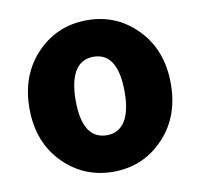

<svg xmlns="http://www.w3.org/2000/svg" viewBox="-70 -657 777 745"><g transform="rotate(-10 318.5 -284.5)"><path d="M319 14Q205 14 125 -65Q40 -149 40 -284Q40 -419 125 -504Q204 -583 319 -583Q433 -583 512 -504Q597 -420 597 -284.5Q597 -149 512 -65Q433 14 319 14ZM319 -130Q367 -130 392 -172Q415 -211 415 -284Q415 -439 319 -439Q270 -439 245 -397Q222 -356 222 -284Q222 -130 319 -130Z"/></g></svg>

Font: GenSenRounded TW H
Style: Regular
Weight: 900
Version: Version 1.501;PS 1;hotconv 16.6.51;makeotf.lib2.5.65220